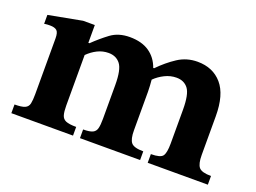

<svg xmlns="http://www.w3.org/2000/svg" viewBox="-80 -658 1108 831"><g transform="rotate(20 474.0 -242.5)"><path d="M618 0H341V-40Q371 -40 384.5 -46.5Q398 -53 402 -68.5Q406 -84 406 -112V-268Q406 -339 386.5 -364Q367 -389 332 -389Q305 -389 281 -377Q257 -365 237 -345V-112Q237 -85 241.5 -69Q246 -53 261 -46.5Q276 -40 309 -40V0H25V-40Q58 -40 72.5 -46.5Q87 -53 90.5 -69Q94 -85 94 -112V-369Q94 -397 84 -405.5Q74 -414 53 -414Q40 -414 33 -413Q26 -412 26 -412V-453L180 -482H234V-400H239Q272 -432 307.5 -458.5Q343 -485 395 -485Q450 -485 485 -461Q520 -437 535 -394H539Q576 -432 616.5 -458.5Q657 -485 707 -485Q778 -485 819.5 -437Q861 -389 861 -290V-112Q861 -71 874 -55.5Q887 -40 930 -40V0H653V-40Q697 -40 707.5 -55Q718 -70 718 -112V-268Q718 -339 699 -364Q680 -389 645 -389Q617 -389 591 -376Q565 -363 546 -344Q547 -331 548 -317.5Q549 -304 549 -290V-112Q549 -71 562 -55.5Q575 -40 618 -40Z"/></g></svg>

Font: STIX Two Text
Style: Bold
Weight: 700
Designer: Ross Mills, John Hudson & Paul Hanslow, Tiro Typeworks Ltd; with prior portions MicroPress Inc., and Coen Hoffman.
Foundry: Tiro Typeworks Ltd
Version: Version 2.13 b171